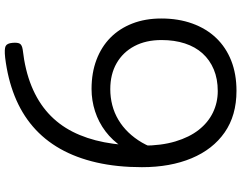

<svg xmlns="http://www.w3.org/2000/svg" viewBox="-125 -886 1030 820"><g transform="rotate(-90 390.0 -476.0)"><path d="M412 19Q307 19 234.5 -31.5Q162 -82 124 -173Q86 -264 86 -385Q86 -491 106 -578.5Q126 -666 164.5 -734Q203 -802 259.5 -850.5Q316 -899 390 -928.5Q464 -958 554 -969Q591 -973 603 -967Q615 -961 617 -938Q619 -916 613.5 -906.5Q608 -897 588 -894Q500 -884 432.5 -856.5Q365 -829 316.5 -785Q268 -741 237.5 -681Q207 -621 192.5 -546Q178 -471 178 -381Q178 -302 196 -242Q214 -182 245.5 -142Q277 -102 319.5 -81.5Q362 -61 411 -61Q463 -61 503.5 -78Q544 -95 572 -126Q600 -157 614.5 -201.5Q629 -246 629 -301Q629 -368 603 -417Q577 -466 530 -493Q483 -520 419 -520Q384 -520 351 -511.5Q318 -503 288.5 -485.5Q259 -468 234.5 -442.5Q210 -417 191 -384.5Q172 -352 162 -313L128 -368Q142 -424 171 -467.5Q200 -511 239 -540.5Q278 -570 324.5 -585Q371 -600 420 -600Q489 -600 544.5 -579Q600 -558 639 -519.5Q678 -481 699.5 -426Q721 -371 721 -302Q721 -229 699.5 -169.5Q678 -110 638 -68Q598 -26 541 -3.5Q484 19 412 19Z"/></g></svg>

Font: Playwrite IT Trad
Style: Regular
Weight: 400
Designer: Veronika Burian, José Scaglione
Foundry: TypeTogether
Version: Version 1.002